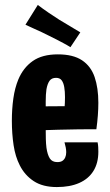

<svg xmlns="http://www.w3.org/2000/svg" viewBox="-20 -745 444 777"><path d="M210 12Q153 12 116.5 -12Q80 -36 60 -76Q42 -111 35 -157.5Q28 -204 28 -256Q28 -304 34 -346.5Q40 -389 54 -423Q74 -471 112.5 -498Q151 -525 214 -525Q276 -525 312 -501Q348 -477 363 -433Q378 -389 378 -329Q378 -305 376 -278Q374 -251 370 -222L241 -304Q242 -317 242.5 -329Q243 -341 243 -352Q243 -375 240 -392.5Q237 -410 229.5 -420Q222 -430 207 -430Q189 -430 180.5 -418Q172 -406 168 -384Q165 -363 165 -334.5Q165 -306 165 -272Q165 -247 165 -224Q165 -201 165.5 -182Q166 -163 168 -147Q172 -119 181.5 -104Q191 -89 212 -89Q225 -89 232.5 -94Q240 -99 244 -108Q248 -117 248 -129Q248 -138 246 -148.5Q244 -159 241 -169H375Q377 -159 377.5 -149.5Q378 -140 378 -131Q378 -85 358 -53Q338 -21 300.5 -4.5Q263 12 210 12ZM65 -214 61 -314 341 -316 370 -222Q370 -222 348.5 -222Q327 -222 292 -221.5Q257 -221 216 -220Q175 -219 135 -217.5Q95 -216 65 -214ZM265 -554Q251 -563 236.5 -570.5Q222 -578 208 -585.5Q194 -593 179 -600Q164 -608 148.5 -615Q133 -622 116.5 -629.5Q100 -637 83 -645L133 -725Q154 -709 176 -694Q198 -679 220 -665Q242 -652 263.5 -639Q285 -626 305 -614Z"/></svg>

Font: Truculenta Black
Style: Regular
Weight: 900
Version: Version 1.002